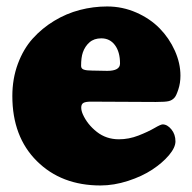

<svg xmlns="http://www.w3.org/2000/svg" viewBox="-20 -547 585 585"><path d="M306.6 -527.3Q353 -527.3 395.3 -508.8Q437.5 -490.2 466.6 -460.4Q495.6 -430.7 512.7 -392.6Q529.8 -354.5 529.8 -316.4Q529.8 -293.9 523.4 -274.7Q517.1 -255.4 511.7 -249.5Q504.9 -241.7 494.6 -239Q484.4 -236.3 454.6 -236.3L257.3 -237.3Q240.7 -237.3 234.1 -233.4Q227.5 -229.5 227.5 -219.2Q227.5 -210 232.4 -198.7Q246.1 -168 274.9 -145.3Q303.7 -122.6 342.3 -122.6Q372.6 -122.6 401.9 -134Q431.2 -145.5 450.4 -156.7Q469.7 -168 475.6 -168Q489.7 -168 502.2 -152.8Q514.6 -137.7 514.6 -116.2Q514.6 -97.7 494.9 -74.2Q475.1 -50.8 444.1 -30.3Q413.1 -9.8 370.1 4.2Q327.1 18.1 286.1 18.1Q167 18.1 92.3 -56.2Q17.6 -130.4 17.6 -254.4Q17.6 -307.1 34.4 -352.5Q51.3 -397.9 79.6 -429.4Q107.9 -460.9 145 -483.4Q182.1 -505.9 223.1 -516.6Q264.2 -527.3 306.6 -527.3ZM306.6 -331.1Q345.7 -331.1 345.7 -353.5Q345.7 -388.7 330.3 -409.4Q314.9 -430.2 288.6 -430.2Q266.6 -430.2 252.7 -418Q238.8 -405.8 232.4 -387.2Q227.1 -372.1 227.1 -346.2Q227.1 -337.9 235.1 -335Q243.2 -332 259.8 -332Z"/></svg>

Font: Cooper* Black
Style: Regular
Weight: 900
Designer: Owen Earl
Foundry: indestructible type*
Version: Version 0.001